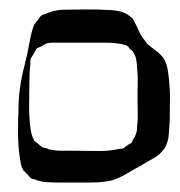

<svg xmlns="http://www.w3.org/2000/svg" viewBox="-20 -318 379 405"><path d="M338 -64Q337 -50 336 -34Q335 -18 327 -5Q318 8 303.5 16Q289 24 276 32Q261 40 246 49Q231 58 214 63Q195 67 173 67Q151 67 131 67Q118 67 103.5 67Q89 67 75 66Q65 65 52 60Q49 60 45 58L39 51Q37 49 34 46Q31 43 29 41Q25 34 23.5 25Q22 16 21 9Q18 -14 18 -39.5Q18 -65 19 -87Q19 -110 22 -131Q25 -154 31 -177Q37 -200 41 -222Q43 -233 45.5 -244.5Q48 -256 52 -266L59 -275Q61 -277 62.5 -279.5Q64 -282 66 -284Q68 -286 71 -287Q74 -288 77 -289Q94 -297 113.5 -297.5Q133 -298 152 -298Q165 -298 178.5 -298Q192 -298 205 -297Q213 -297 221.5 -296Q230 -295 237 -293Q249 -289 257 -281Q259 -280 260.5 -277.5Q262 -275 263 -273Q268 -264 272 -254.5Q276 -245 282 -237Q284 -235 286 -232Q288 -229 290 -226Q298 -219 307 -212.5Q316 -206 323 -198Q331 -187 333.5 -172.5Q336 -158 337 -144Q339 -125 338.5 -105.5Q338 -86 338 -64ZM42 -146Q42 -124 41.5 -101.5Q41 -79 43 -57Q44 -50 45 -43Q46 -36 49 -28Q50 -27 50.5 -25Q51 -23 52 -21Q53 -20 55.5 -18.5Q58 -17 59 -16Q61 -14 64 -11.5Q67 -9 70 -7Q73 -6 76.5 -5.5Q80 -5 83 -3Q97 0 112 0Q127 0 142 0Q162 0 184.5 0.5Q207 1 227 -3Q230 -4 233.5 -4Q237 -4 240 -5Q243 -7 246 -9.5Q249 -12 251 -13L258 -17Q259 -19 259.5 -21Q260 -23 261 -24Q263 -27 264.5 -30Q266 -33 267 -36Q269 -41 269 -47Q269 -53 270 -58Q271 -72 270.5 -85.5Q270 -99 270 -112Q270 -128 270.5 -144Q271 -160 269 -176Q269 -183 267.5 -191.5Q266 -200 262 -206Q261 -209 258 -211.5Q255 -214 253 -216Q252 -218 250.5 -219.5Q249 -221 247 -222L237 -225Q219 -228 202 -228H104Q98 -228 90.5 -228Q83 -228 77 -226L67 -220Q65 -219 62 -218Q59 -217 57 -215Q55 -213 54 -210Q53 -207 51 -205Q50 -202 48 -199.5Q46 -197 45 -195Q44 -192 44 -189Q44 -186 44 -183Q43 -175 42.5 -166Q42 -157 42 -146Z"/></svg>

Font: Rubik Vinyl
Style: Regular
Weight: 400
Designer: Hubert and Fischer, NaN
Foundry: Hubert and Fischer, NaN
Version: Version 2.200